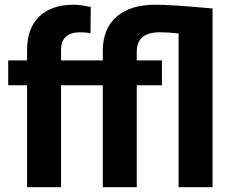

<svg xmlns="http://www.w3.org/2000/svg" viewBox="-20 -780 968 800"><path d="M92.8 0V-424.8H14.2V-528.3H92.8V-573.2Q92.8 -662.1 143.8 -711.2Q194.8 -760.3 286.6 -760.3Q315.9 -760.3 358.4 -750.5L356.9 -641.1Q339.4 -645.5 314 -645.5Q234.4 -645.5 234.4 -570.8V-528.3H408.2V-567.9Q408.7 -661.1 466.1 -710.7Q523.4 -760.3 626.5 -760.3Q696.8 -760.3 865.7 -744.6V0H724.1V-640.6Q682.1 -645.5 645.5 -645.5Q549.8 -645.5 549.8 -564V-528.3H654.8V-424.8H549.8V0H408.2V-424.8H234.4V0Z"/></svg>

Font: Roboto
Style: Bold
Weight: 700
Designer: Google
Version: Version 2.134; 2016; ttfautohint (v1.6)